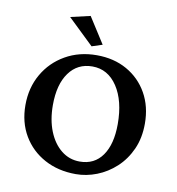

<svg xmlns="http://www.w3.org/2000/svg" viewBox="-73 -680 693 753"><g transform="rotate(10 273.5 -303.5)"><path d="M277.8 6.8Q207.5 6.8 153.1 -22.7Q98.6 -52.2 67.6 -104.7Q36.6 -157.2 36.6 -226.1Q36.6 -294.9 67.9 -349.4Q99.1 -403.8 154.1 -435.3Q209 -466.8 278.8 -466.8Q347.2 -466.8 399.4 -437.3Q451.7 -407.7 481.2 -355.5Q510.7 -303.2 510.7 -234.9Q510.7 -177.7 490.5 -132.8Q470.2 -87.9 436.3 -56.6Q402.3 -25.4 361.1 -9.3Q319.8 6.8 277.8 6.8ZM284.2 -44.4Q342.8 -44.4 374.5 -89.6Q406.2 -134.8 406.2 -214.8Q406.2 -307.6 368.9 -364Q331.5 -420.4 269.5 -420.4Q210.4 -420.4 176.5 -373.5Q142.6 -326.7 142.6 -244.6Q142.6 -186 160.6 -140.9Q178.7 -95.7 210.7 -70.1Q242.7 -44.4 284.2 -44.4ZM252 -497.6 149.4 -596.2 228 -614.3 293.9 -511.2Z"/></g></svg>

Font: Lateef Medium
Style: Regular
Weight: 500
Designer: SIL International
Foundry: SIL International
Version: Version 4.200